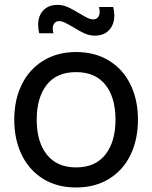

<svg xmlns="http://www.w3.org/2000/svg" viewBox="-20 -774 640 808"><path d="M289 -659Q266 -672.5 253.2 -678.8Q240.5 -685 228.5 -685Q215.5 -685 208.8 -676.2Q202 -667.5 202 -653.5Q202 -644.5 205 -634H145Q140.5 -653 140.5 -669.5Q140.5 -707 162 -730.2Q183.5 -753.5 222.5 -753.5Q244 -753.5 264.5 -744.5Q285 -735.5 312.5 -718.5Q335.5 -705 348.2 -698.8Q361 -692.5 373 -692.5Q385.5 -692.5 392.5 -701.5Q399.5 -710.5 399.5 -725Q399.5 -734 396.5 -744.5H456.5Q461 -726 461 -709Q461 -671 439.2 -647.5Q417.5 -624 378.5 -624Q357 -624 336.8 -633Q316.5 -642 289 -659ZM40 -270.5Q40 -354.5 72 -419Q104 -483.5 163 -519.2Q222 -555 300 -555Q379.5 -555 438.5 -519Q497.5 -483 529 -418.5Q560.5 -354 560.5 -270.5Q560.5 -186 528.8 -121.2Q497 -56.5 438 -20.8Q379 15 300 15Q220.5 15 161.8 -21.2Q103 -57.5 71.5 -122.2Q40 -187 40 -270.5ZM466 -270.5Q466 -364 423.5 -417.2Q381 -470.5 300 -470.5Q218 -470.5 176.2 -416.5Q134.5 -362.5 134.5 -270.5Q134.5 -177 177.2 -123.2Q220 -69.5 300 -69.5Q381.5 -69.5 423.8 -123.8Q466 -178 466 -270.5Z"/></svg>

Font: CCSD_manrope Medium
Style: Regular
Weight: 500
Designer: Mikhail Sharanda
Foundry: Mikhail Sharanda
Version: Version 4.503